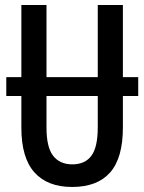

<svg xmlns="http://www.w3.org/2000/svg" viewBox="-20 -734 574 764"><path d="M5 -352V-427H65V-714H165V-427H369V-714H469V-427H530V-352H469V-227Q469 -105 418 -47.5Q367 10 267 10Q169 10 117 -48Q65 -106 65 -226V-352ZM165 -226Q165 -148 191.5 -114Q218 -80 268 -80Q318 -80 343.5 -114Q369 -148 369 -227V-352H165Z"/></svg>

Font: Noto Sans ExtraCondensed Medium
Style: Regular
Weight: 500
Width: 2
Designer: Monotype Design Team
Foundry: Monotype Imaging Inc.
Version: Version 2.013; ttfautohint (v1.8.4.7-5d5b)